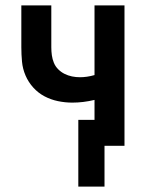

<svg xmlns="http://www.w3.org/2000/svg" viewBox="-20 -540 540 711"><path d="M270 151V-96H330V-170Q309 -165 288.5 -162.5Q268 -160 248 -160Q221 -160 194.5 -165.5Q168 -171 144.5 -183.5Q121 -196 103 -216Q85 -236 74.5 -260.5Q64 -285 61.5 -311.5Q59 -338 59 -365V-520H170V-365Q170 -350 172 -335.5Q174 -321 179.5 -307.5Q185 -294 195.5 -283.5Q206 -273 219 -266.5Q232 -260 246.5 -257Q261 -254 276 -254Q289 -254 302.5 -256Q316 -258 330 -262V-520H441V0H367V151Z"/></svg>

Font: Iosevka Term
Style: Bold
Weight: 700
Monospace: yes
Designer: Belleve Invis
Foundry: Belleve Invis
Version: Version 30.0.1